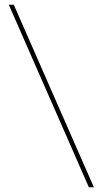

<svg xmlns="http://www.w3.org/2000/svg" viewBox="-20 -760 429 806"><path d="M17 -740H38L374 26H353Z"/></svg>

Font: Murecho Thin Thin
Style: Regular
Weight: 250
Version: Version 1.010